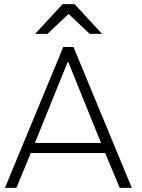

<svg xmlns="http://www.w3.org/2000/svg" viewBox="-20 -915 692 935"><path d="M285 -895 151 -750H211L314 -847L417 -750H477L343 -895ZM492 -170 563 0H622L338 -686H288L4 0H60L130 -170ZM150 -219 309 -612H313L472 -219Z"/></svg>

Font: Chivo Light
Style: Regular
Weight: 300
Designer: Hector Gatti
Foundry: Omnibus-Type
Version: Version 1.003;PS 001.003;hotconv 1.0.70;makeotf.lib2.5.58329